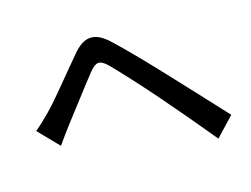

<svg xmlns="http://www.w3.org/2000/svg" viewBox="-87 -790 1173 898"><g transform="rotate(-15 500.0 -341.5)"><path d="M54 -291 148 -194C164 -217 187 -249 209 -278C252 -333 330 -437 374 -492C406 -531 425 -534 462 -499C501 -460 592 -361 650 -294C712 -223 799 -120 868 -36L955 -128C878 -211 777 -320 710 -391C650 -455 569 -540 505 -600C433 -669 380 -658 325 -591C259 -514 176 -408 129 -361C101 -333 81 -313 54 -291Z"/></g></svg>

Font: Noto Sans CJK HK Medium
Style: Regular
Weight: 500
Designer: Ryoko NISHIZUKA 西塚涼子 (kana, bopomofo & ideographs); Paul D. Hunt (Latin, Greek & Cyrillic); Sandoll Communications 산돌커뮤니
Foundry: Adobe
Version: Version 2.004;hotconv 1.0.118;makeotfexe 2.5.65603